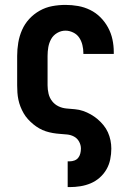

<svg xmlns="http://www.w3.org/2000/svg" viewBox="-20 -548 540 783"><path d="M256 215V110H264Q274 110 283.5 106.5Q293 103 299 95.5Q305 88 307.5 78Q310 68 310 58Q310 43 302.5 29.5Q295 16 282 9Q269 2 254 0.5Q239 -1 224.5 -2Q210 -3 195.5 -5.5Q181 -8 167 -12.5Q153 -17 140 -24.5Q127 -32 115.5 -41.5Q104 -51 94 -62Q84 -73 76.5 -86Q69 -99 63.5 -113Q58 -127 55 -141.5Q52 -156 51 -170.5Q50 -185 50 -200V-320Q50 -347 54.5 -374Q59 -401 70 -426Q81 -451 99.5 -471Q118 -491 142 -504.5Q166 -518 193 -523Q220 -528 247 -528Q273 -528 298.5 -523.5Q324 -519 347.5 -507.5Q371 -496 389.5 -477.5Q408 -459 420.5 -436Q433 -413 438.5 -387.5Q444 -362 444 -336V-328H320V-332Q320 -348 316 -364.5Q312 -381 303 -394.5Q294 -408 278.5 -415.5Q263 -423 247 -423Q229 -423 213 -413.5Q197 -404 188.5 -388.5Q180 -373 177 -355.5Q174 -338 174 -320V-200Q174 -183 178 -166Q182 -149 192.5 -135.5Q203 -122 218.5 -114.5Q234 -107 251.5 -105.5Q269 -104 286 -102.5Q303 -101 319 -95.5Q335 -90 350 -81.5Q365 -73 378 -62Q391 -51 402 -37.5Q413 -24 420 -8.5Q427 7 430.5 24Q434 41 434 58Q434 80 429.5 102Q425 124 414 143Q403 162 386.5 176.5Q370 191 350 199.5Q330 208 308 211.5Q286 215 264 215Z"/></svg>

Font: Iosevka Extrabold
Style: Regular
Weight: 800
Monospace: yes
Designer: Belleve Invis
Foundry: Belleve Invis
Version: Version 32.5.0; ttfautohint (v1.8.4)